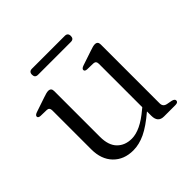

<svg xmlns="http://www.w3.org/2000/svg" viewBox="-157 -745 902 902"><g transform="rotate(-45 294.0 -294.0)"><path d="M101 -133V-391.5Q101 -410 85 -411L43.5 -412Q28.5 -413 28.5 -422.5Q28.5 -431.5 45 -437L117.5 -461.5Q141 -470 152 -470Q171.5 -470 171.5 -449.5V-145Q171.5 -89 199 -61Q226.5 -33 271.5 -33Q299 -33 331.2 -48.2Q363.5 -63.5 402.5 -96.5L410.5 -103V-391.5Q410.5 -410 394 -411L353 -412Q338 -413 338 -422.5Q338 -431.5 354 -437L427 -461.5Q450.5 -470 461.5 -470Q481 -470 481 -449.5V-58Q481 -36 503 -31.5L529.5 -26.5Q546 -22.5 546 -12.5Q546 0 527.5 0H452Q412 0 412 -44.5V-73.5Q358 -27.5 317.2 -8.2Q276.5 11 237.5 11Q176 11 138.5 -27.5Q101 -66 101 -133ZM152 -577Q152 -597.5 172 -597.5H390Q410 -597.5 410 -577Q410 -557 390 -557H172Q152 -557 152 -577Z"/></g></svg>

Font: Fraunces 9pt S000 Light
Style: Regular
Weight: 300
Version: Version 1.000; ttfautohint (v1.8.3)